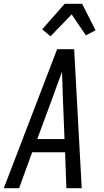

<svg xmlns="http://www.w3.org/2000/svg" viewBox="-32 -995 552 1015"><path d="M-12 0 270 -735H360L400 0H319L312 -190H138L69 0ZM309 -260 300 -490Q299 -522 298 -553.5Q297 -585 296 -616Q285 -585 273 -553.5Q261 -522 250 -490L165 -260ZM235 -803 191 -840 310 -975H402L473 -835L422 -808L347 -919Z"/></svg>

Font: Iosevka Fixed
Style: Italic
Weight: 400
Italic angle: -9°
Monospace: yes
Designer: Belleve Invis
Foundry: Belleve Invis
Version: Version 33.2.4